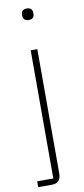

<svg xmlns="http://www.w3.org/2000/svg" viewBox="-102 -763 439 999"><g transform="rotate(-10 117.5 -263.0)"><path d="M100 169H15V200H87C120 200 135 182 135 149V-508H100ZM118 -665C139 -665 147 -677 147 -691V-700C147 -714 138 -726 117 -726C96 -726 88 -714 88 -700V-691C88 -677 97 -665 118 -665Z"/></g></svg>

Font: IBM Plex Arabic ExtraLight
Style: Regular
Weight: 200
Designer: Mike Abbink, Paul van der Laan, Pieter van Rosmalen, Wael Morcos, Khajak Apelian
Foundry: Bold Monday
Version: Version 1.0